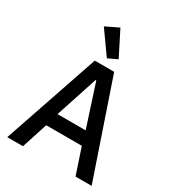

<svg xmlns="http://www.w3.org/2000/svg" viewBox="-223 -1089 1108 1218"><g transform="rotate(30 331.0 -480.5)"><path d="M522 0 459 -189H198L137 0H22L260 -698H402L640 0ZM331 -594H326L225 -286H431ZM201 -915 296 -961 387 -781 319 -749Z"/></g></svg>

Font: IBM Plex Sans Thai Looped Medium
Style: Regular
Weight: 500
Designer: Mike Abbink, Paul van der Laan, Pieter van Rosmalen, Ben Mitchell, Mark Frömberg
Foundry: Bold Monday
Version: Version 1.1